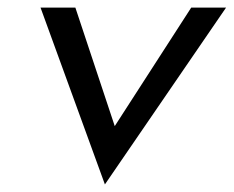

<svg xmlns="http://www.w3.org/2000/svg" viewBox="-20 -471 617 507"><path d="M87 -451 257 16 577 -451H485L283 -138L179 -451Z"/></svg>

Font: Charger Pro
Style: BdNarObl
Weight: 700
Designer: Jasper
Foundry: Cannot Into Space Fonts
Version: Version 1.09